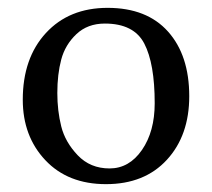

<svg xmlns="http://www.w3.org/2000/svg" viewBox="-20 -459 540 489"><path d="M38 -205Q38 -311 97 -375Q156 -439 254 -439Q354 -439 408 -378.5Q462 -318 462 -214Q462 -114 405 -52Q348 10 250 10Q153 10 95.5 -51Q38 -112 38 -205ZM247 -399Q203 -399 174.5 -372Q146 -345 136 -307.5Q126 -270 126 -222Q126 -177 136 -137Q146 -97 178 -63.5Q210 -30 259 -30Q309 -30 341.5 -77Q374 -124 374 -196Q374 -297 347.5 -348Q321 -399 247 -399Z"/></svg>

Font: Libertinus Sans
Style: Regular
Weight: 400
Designer: Philipp H. Poll
Foundry: Khaled Hosny
Version: Version 6.1